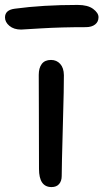

<svg xmlns="http://www.w3.org/2000/svg" viewBox="-65 -741 416 772"><path d="M20 -622.1Q-9.3 -622.1 -27.1 -637Q-44.9 -651.9 -44.9 -670.9Q-44.9 -701.2 -4.9 -706.1Q106.4 -721.2 247.1 -721.2Q288.1 -721.2 309.6 -705.1Q331.1 -689 331.1 -671.9Q331.1 -653.3 317.4 -642.6Q303.7 -631.8 279.8 -631.8Q181.6 -631.8 102.1 -627Q22.5 -622.1 20 -622.1ZM142.1 11.2Q91.8 11.2 91.8 -62Q91.8 -180.2 91.3 -290.3Q90.8 -400.4 90.8 -439.9Q90.8 -467.8 103 -483.9Q115.2 -500 140.1 -500Q162.6 -500 177 -484.1Q191.4 -468.3 191.9 -439Q192.4 -399.4 187.7 -234.6Q183.1 -69.8 183.1 -33.2Q183.1 -13.2 172.6 -1Q162.1 11.2 142.1 11.2Z"/></svg>

Font: Shantell Sans Normal
Style: Regular
Weight: 400
Designer: Stephen Nixon, Anya Danilova, Shantell Martin
Foundry: Arrow Type
Version: Version 1.006;[559af2be0]